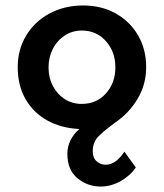

<svg xmlns="http://www.w3.org/2000/svg" viewBox="-20 -462 601 704"><path d="M349 222Q301 222 264 191.5Q227 161 227 102Q227 50 271 11Q205 8 154 -20Q103 -48 74 -98Q45 -148 45 -216Q45 -280 75.5 -331Q106 -382 159.5 -411.5Q213 -441 283 -442Q353 -442 405.5 -412Q458 -382 487 -331Q516 -280 516 -216Q516 -153 485 -100.5Q454 -48 403 -13Q367 13 343.5 35.5Q320 58 320 93Q320 117 334.5 129.5Q349 142 367 142Q405 142 436 94L478 152Q458 182 422.5 202Q387 222 349 222ZM280 -81Q334 -81 368.5 -119.5Q403 -158 403 -215Q403 -272 368.5 -311Q334 -350 280 -350Q245 -350 217 -331.5Q189 -313 173.5 -282.5Q158 -252 158 -215Q158 -177 174 -146.5Q190 -116 217.5 -98.5Q245 -81 280 -81Z"/></svg>

Font: Synthetic SemiBold
Style: Regular
Weight: 600
Designer: Santiago Orozco
Foundry: Typemade
Version: Version 2.000; ttfautohint (v1.8.4.7-5d5b)